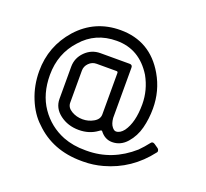

<svg xmlns="http://www.w3.org/2000/svg" viewBox="-127 -778 1128 1053"><g transform="rotate(20 437.0 -251.0)"><path d="M718.8 -280.3Q718.8 -220.2 704.8 -166Q690.9 -111.8 655.5 -71.5Q620.1 -31.2 570.3 -31.2Q527.8 -31.2 499 -69.3Q495.1 -74.7 482.4 -64.5Q437 -31.2 375.5 -31.2Q312 -31.2 265.4 -66.4Q218.8 -101.6 218.8 -155.8V-343.3Q218.8 -394 255.6 -430.9Q292.5 -467.8 344.2 -467.8H514.6Q531.2 -467.8 531.2 -451.2V-157.7Q534.2 -124.5 547.9 -107.9Q559.1 -93.3 570.3 -93.3Q594.2 -93.3 615.2 -120.1Q655.8 -176.3 655.8 -282.2Q655.8 -365.2 614.3 -439.9Q538.6 -562.5 405.8 -562Q282.2 -562 204.6 -473.1Q124.5 -386.2 124.5 -261.2Q124.5 -150.4 177.5 -73.2Q230.5 3.9 317.4 38.6Q376.5 61.5 448.2 61H455.6Q604 61 721.2 -42.5Q747.1 -68.4 770.5 -98.6Q778.8 -110.8 793.5 -101.6L817.4 -85Q823.7 -78.6 823.7 -73.7Q825.7 -66.4 820.3 -61Q722.7 66.4 571.8 107.9Q515.6 123.5 458.5 123.5H448.2Q279.3 123.5 171.4 15.6Q122.6 -28.8 92.3 -103Q62 -177.2 62 -261.2Q62 -406.2 157.7 -514.6Q256.3 -624.5 405.8 -624.5Q579.1 -624.5 668 -471.2Q718.8 -383.8 718.8 -280.3ZM344.2 -405.8Q318.4 -405.8 299.8 -387Q281.2 -368.2 281.2 -343.3V-155.8Q281.2 -127.9 310.3 -110.6Q339.4 -93.3 375.5 -93.3Q409.7 -93.3 439.2 -110.4Q468.8 -127.4 468.8 -155.8V-397.5Q468.8 -405.8 460.4 -405.8Z"/></g></svg>

Font: GOSTRUS
Style: type_B
Weight: 400
Designer: Юрий и Татьяна Кривогуз
Version: Version 02.00